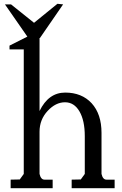

<svg xmlns="http://www.w3.org/2000/svg" viewBox="-20 -990 643 1010"><path d="M38 -967H6L129 -790H190L312 -967L282 -970L159 -870ZM188 -810H149L30 -750V-730H105V-75Q87 -50 84 -46L36 -45V0H257V-45H214Q195 -45 188 -75V-297Q188 -361 231 -407Q273 -452 322 -452Q370 -452 398 -404Q426 -356 426 -274V-75Q408 -50 405 -46L357 -45V0H583V-45H540Q521 -45 514 -75V-291Q514 -390 462 -447Q410 -503 323 -503Q235 -503 188 -406Z"/></svg>

Font: Sawarabi Mincho
Style: Regular
Weight: 400
Version: Version 1.082; ttfautohint (v1.8.4.7-5d5b)